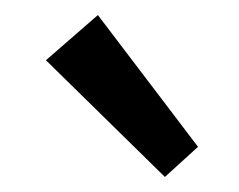

<svg xmlns="http://www.w3.org/2000/svg" viewBox="-20 -725 317 255"><path d="M41 -645 110 -705 243 -530 199 -490Z"/></svg>

Font: Ysabeau SC Semibold
Style: Regular
Weight: 600
Designer: Christian Thalmann (Catharsis Fonts)
Version: Version 0.003